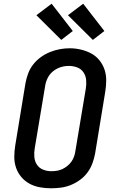

<svg xmlns="http://www.w3.org/2000/svg" viewBox="-20 -1006 640 1034"><path d="M255 8Q224 8 194 2.5Q164 -3 138.5 -17Q113 -31 94.5 -53Q76 -75 66.5 -102.5Q57 -130 57 -160.5Q57 -191 62 -222L117 -557Q122 -584 131.5 -610Q141 -636 158.5 -658.5Q176 -681 199.5 -698Q223 -715 249 -725.5Q275 -736 301.5 -741Q328 -746 355 -746Q386 -746 415.5 -739Q445 -732 470.5 -718.5Q496 -705 514.5 -682.5Q533 -660 542.5 -632.5Q552 -605 552 -574.5Q552 -544 547 -513L492 -178Q487 -152 477.5 -126Q468 -100 451 -77Q434 -54 410.5 -37Q387 -20 361 -9.5Q335 1 308 4.5Q281 8 255 8ZM256 -84Q272 -84 287 -86.5Q302 -89 316 -95.5Q330 -102 343 -112.5Q356 -123 365 -136Q374 -149 379 -163.5Q384 -178 386 -193L442 -528Q446 -551 444 -574.5Q442 -598 429.5 -616.5Q417 -635 395.5 -643Q374 -651 351 -651Q328 -651 306 -644Q284 -637 265.5 -622Q247 -607 236.5 -585.5Q226 -564 223 -542L167 -207Q163 -184 165 -160.5Q167 -137 179 -119Q191 -101 212 -92.5Q233 -84 256 -84ZM480 -791 346 -924 428 -986 542 -839ZM310 -791 176 -924 258 -986 372 -839Z"/></svg>

Font: Iosevka Slab SmBdExObl
Style: Regular
Weight: 600
Width: 7
Italic angle: -9°
Monospace: yes
Designer: Belleve Invis
Foundry: Belleve Invis
Version: Version 11.1.0; ttfautohint (v1.8.3)